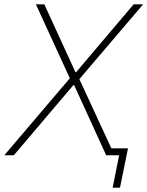

<svg xmlns="http://www.w3.org/2000/svg" viewBox="-48 -718 682 888"><path d="M503 0H443L295 -324H291L16 0H-28L275 -356L118 -698H157L301 -384H304L570 -698H614L319 -352L467 -32H544L507 150H473Z"/></svg>

Font: IBM Plex Sans ExtLt
Style: Italic
Weight: 200
Italic angle: -11°
Designer: Mike Abbink, Paul van der Laan, Pieter van Rosmalen
Foundry: Bold Monday
Version: Version 3.005